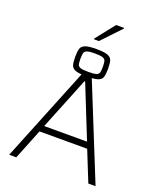

<svg xmlns="http://www.w3.org/2000/svg" viewBox="-185 -1161 1052 1272"><g transform="rotate(20 341.5 -525.0)"><path d="M37 0 315 -688H368L646 0H595L509 -214H173L87 0ZM190 -258H492L344 -628H339ZM341 -663Q287 -663 262.5 -672Q238 -681 232 -702Q226 -723 226 -759Q226 -795 232 -816Q238 -837 262.5 -846.5Q287 -856 341 -856Q397 -856 421.5 -846.5Q446 -837 452 -816Q458 -795 458 -759Q458 -723 452 -702Q446 -681 421.5 -672Q397 -663 341 -663ZM341 -695Q381 -695 397.5 -700.5Q414 -706 417.5 -720Q421 -734 421 -759Q421 -785 417.5 -799Q414 -813 397.5 -819Q381 -825 341 -825Q303 -825 286.5 -819Q270 -813 266.5 -799Q263 -785 263 -759Q263 -734 266.5 -720Q270 -706 286.5 -700.5Q303 -695 341 -695ZM303 -911V-916L409 -1050H465V-1045L338 -911Z"/></g></svg>

Font: Saira ExtraLight
Style: Regular
Weight: 200
Designer: Hector Gatti with collaboration of the Omnibus-Type team
Foundry: Omnibus-Type
Version: Version 1.100; ttfautohint (v1.8.3)